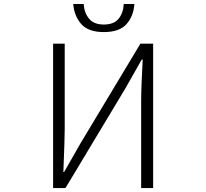

<svg xmlns="http://www.w3.org/2000/svg" viewBox="-20 -949 1040 969"><path d="M248 0V-728.5H306.6V-296.9Q306.6 -250 299.8 -81.1H303.7L385.7 -224.6L688.5 -728.5H752.9V0H692.4V-436.5Q692.4 -507.8 700.2 -648.4H695.3L613.3 -503.9L310.5 0ZM503.9 -787.1Q425.8 -787.1 390.1 -827.6Q354.5 -868.2 349.6 -928.7H402.3Q405.3 -883.8 429.7 -854.5Q454.1 -825.2 503.9 -825.2Q554.7 -825.2 578.6 -854.5Q602.5 -883.8 604.5 -928.7H658.2Q654.3 -868.2 618.7 -827.6Q583 -787.1 503.9 -787.1Z"/></svg>

Font: Gen Shin Gothic Monospace Light
Style: Regular
Weight: 300
Designer: [Source Han Sans]
Ryoko NISHIZUKA  (kana & ideographs); Paul D. Hunt (Latin, Greek & Cyrillic); Wenlong ZHANG  (bopomofo
Version: Version 1.002.20150607